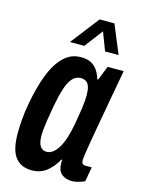

<svg xmlns="http://www.w3.org/2000/svg" viewBox="-113 -789 633 865"><g transform="rotate(15 203.5 -356.0)"><path d="M121 12Q87 12 63.5 -4Q40 -20 29 -52Q18 -84 18 -133Q18 -165 21 -199.5Q24 -234 31 -273Q45 -351 67.5 -410.5Q90 -470 124 -504Q158 -538 205 -538Q235 -538 253.5 -528Q272 -518 283.5 -500.5Q295 -483 301 -461H306L332 -527H407L382 -390Q378 -366 371.5 -330.5Q365 -295 358 -256Q351 -217 345 -181.5Q339 -146 335.5 -122Q332 -98 332 -93Q332 -82 336.5 -76.5Q341 -71 351 -71H380L368 -3Q355 3 338.5 7.5Q322 12 308 12Q280 12 261 -3.5Q242 -19 242 -57Q242 -59 242.5 -62Q243 -65 243 -68L239 -70Q223 -38 193.5 -13Q164 12 121 12ZM165 -86Q180 -86 193.5 -96Q207 -106 219 -125.5Q231 -145 240.5 -174.5Q250 -204 257 -244Q265 -289 268.5 -313.5Q272 -338 273 -352.5Q274 -367 274 -378Q274 -401 269.5 -416.5Q265 -432 255 -439.5Q245 -447 229 -447Q208 -447 192 -431Q176 -415 164.5 -381Q153 -347 143 -294Q135 -249 131 -222Q127 -195 125.5 -179.5Q124 -164 124 -153Q124 -118 134.5 -102Q145 -86 165 -86ZM139 -591 242 -724H311L366 -591H303L256 -714H299L206 -591Z"/></g></svg>

Font: Archivo ExtraCondensed SemiBold
Style: Italic
Weight: 600
Width: 2
Italic angle: -10°
Designer: Hector Gatti
Foundry: Omnibus-Type
Version: Version 2.001